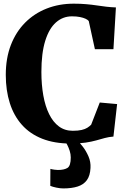

<svg xmlns="http://www.w3.org/2000/svg" viewBox="-20 -771 706 1046"><path d="M365.5 11Q276.5 11 210 -15.2Q143.5 -41.5 99.5 -90.8Q55.5 -140 33.5 -209.2Q11.5 -278.5 11.5 -363Q11.5 -454 39.2 -525.8Q67 -597.5 117 -647.8Q167 -698 234.5 -724.5Q302 -751 382 -751Q419.5 -751 450 -748.2Q480.5 -745.5 507 -741.5Q533.5 -737.5 559 -734.5Q584.5 -731.5 611.5 -730.5L598 -503H497L463.5 -656.5Q458.5 -663 446.2 -668.8Q434 -674.5 415.8 -678.2Q397.5 -682 372 -682Q322.5 -682 285 -649Q247.5 -616 226.5 -548.8Q205.5 -481.5 205.5 -379Q205.5 -309.5 216 -250.8Q226.5 -192 247.8 -149Q269 -106 301 -82.2Q333 -58.5 376.5 -58.5Q405.5 -58.5 424.8 -63Q444 -67.5 456 -75.2Q468 -83 476.5 -91.5L523.5 -212.5L618 -204L598 -27Q572.5 -25 550.5 -19Q528.5 -13 503.8 -6Q479 1 445.8 6Q412.5 11 365.5 11ZM325 255.5Q308 255.5 287.5 251.2Q267 247 254 241.5L254.5 149Q265 152 277.2 153.5Q289.5 155 295.5 155Q329.5 155 347.5 143.8Q365.5 132.5 365.5 87Q365.5 69 359.8 51Q354 33 346.5 18.5Q339 4 333 -3L383 -6.5L403.5 -3Q414.5 6.5 431.5 28.5Q448.5 50.5 461.8 80.5Q475 110.5 473 144Q471 186.5 453 210.8Q435 235 402.8 245.2Q370.5 255.5 325 255.5Z"/></svg>

Font: Merriweather 24pt Black
Style: Regular
Weight: 900
Designer: Eben Sorkin
Foundry: Eben Sorkin
Version: Version 2.100